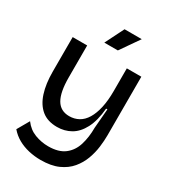

<svg xmlns="http://www.w3.org/2000/svg" viewBox="-204 -794 924 1044"><g transform="rotate(30 258.0 -272.0)"><path d="M222 150Q184 150 147 141.5Q110 133 79 115.5Q48 98 25 71L68 -4Q96 34 137 49.5Q178 65 221 65Q286 65 323 36.5Q360 8 375 -40.5Q390 -89 390 -149L400 -270H392Q385 -191 359.5 -142.5Q334 -94 295.5 -72Q257 -50 210 -50Q150 -50 113 -80.5Q76 -111 58 -167Q40 -223 40 -299V-516H131V-316Q131 -223 157 -178.5Q183 -134 238 -134Q270 -134 296.5 -148.5Q323 -163 341.5 -193.5Q360 -224 370 -269Q380 -314 380 -374V-516H471V-148Q471 -115 466 -75Q461 -35 446.5 4.5Q432 44 404.5 77Q377 110 332.5 130Q288 150 222 150ZM289 -576H204L263 -694H371Z"/></g></svg>

Font: Bricolage Grotesque 96pt
Style: Regular
Weight: 400
Version: Version 1.001;gftools[0.9.33.dev8+g029e19f]